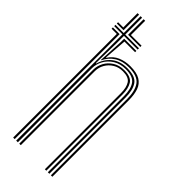

<svg xmlns="http://www.w3.org/2000/svg" viewBox="-259 -836 873 873"><g transform="rotate(45 177.0 -400.0)"><path d="M64.5 0V-683.2H11.5V-691.5H64.5V-800H74.2V-691.5H162.5V-683.2H74.2V-636.5L71.5 -505.2H74.2Q84.8 -543.2 114.2 -566.9Q143.8 -590.5 189 -590.2Q242 -590.2 259.9 -563.8Q277.8 -537.2 277.8 -489.8V0H268V-489.5Q268 -534.5 251.1 -558.4Q234.2 -582.2 187.2 -582.2Q151.8 -582.2 126.8 -566.6Q101.8 -551 88.5 -526.8Q75.2 -502.5 75.2 -476.5V0ZM45 0V-666.5H11.5V-674.8H54.8V0ZM84.2 0V-476.5Q84.2 -500.5 96.2 -522.8Q108.2 -545 131 -559.6Q153.8 -574.2 185.5 -574.2Q229.2 -574.2 243.8 -551.2Q258.2 -528.2 258.2 -489V0H248.8V-489Q248.8 -525.8 235.6 -545.9Q222.5 -566 185 -566Q158.2 -566 137.8 -553.4Q117.2 -540.8 105.6 -520.4Q94 -500 94 -476.8V0ZM287.5 0V-490Q287.5 -542.2 267.4 -570.2Q247.2 -598.2 191 -598.2Q149.8 -598.2 121.8 -580.2Q93.8 -562.2 79.8 -531.8H77.5L84 -652.2V-674.8H162.5V-666.5H94V-664.5L85.8 -556H88Q105.2 -583 132.6 -594.8Q160 -606.5 192.8 -606.5Q233.5 -606.5 256.1 -593Q278.8 -579.5 287.9 -553.6Q297 -527.8 297 -490.5V0ZM11.5 -700V-708.2H45V-800H54.8V-700ZM84 -700V-800H94V-708.2H162.5V-700Z"/></g></svg>

Font: Big Shoulders Inline Text Thin ExtraLight
Style: Regular
Weight: 250
Version: Version 2.002